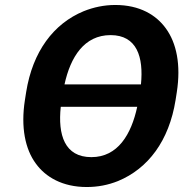

<svg xmlns="http://www.w3.org/2000/svg" viewBox="-20 -741 736 771"><path d="M80 -339C63 -230 81 -142 124 -84C163 -30 231 10 328 10C373 10 414 2 454 -14C575 -64 659 -176 685 -339L690 -371C707 -481 689 -568 646 -627C607 -681 541 -721 443 -721C398 -721 356 -712 316 -696C195 -646 111 -534 85 -371ZM224 -312H531C507 -201 453 -110 347 -110C239 -110 212 -200 224 -312ZM239 -402C263 -512 318 -600 424 -600C530 -600 557 -512 546 -402Z"/></svg>

Font: Asimov Pro
Style: BdObl
Weight: 700
Designer: Google
Version: Version 2.000980; 2014